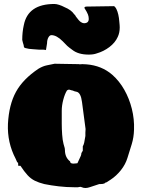

<svg xmlns="http://www.w3.org/2000/svg" viewBox="-20 -911 715 967"><path d="M352 32Q315 32 276 27.5Q237 23 203 16Q175 9 155 -1Q135 -11 118.5 -29Q102 -47 83 -76H72L71 -92Q70 -92 69.5 -92.5Q69 -93 67 -93L59 -111Q16 -193 20 -287Q25 -384 60.5 -448.5Q96 -513 174 -565Q196 -578 216 -582Q236 -586 255 -590Q281 -590 312 -589Q343 -588 374 -588H378Q380 -588 380 -587Q385 -588 395 -588Q405 -588 415 -587Q492 -581 546 -534Q581 -503 606 -459Q631 -415 644 -363Q657 -311 655 -258Q654 -219 643.5 -185Q633 -151 622 -116Q612 -83 589 -54Q566 -25 537 -6L515 8Q514 9 514 7.5Q514 6 509 11Q507 13 504 13Q500 16 486 16H480Q457 23 433 31.5Q409 40 392 32Q386 29 380.5 30.5Q375 32 373 32ZM350 -87Q356 -87 362.5 -88Q369 -89 370 -89L387 -126Q388 -129 389 -132.5Q390 -136 390 -140L397 -152V-174Q402 -183 404 -192.5Q406 -202 410 -226V-243L411 -261L393 -397Q387 -445 365 -449Q354 -451 351 -453Q348 -455 341 -456Q338 -457 331 -459Q324 -461 317 -455Q306 -437 298.5 -408Q291 -379 291 -353V-323Q291 -314 291 -288Q291 -262 293 -233.5Q295 -205 300 -186Q305 -170 306 -165Q307 -160 307 -156Q307 -118 333 -98Q333 -87 350 -87ZM427 -636Q374 -636 344 -660Q326 -673 318.5 -680Q311 -687 296 -703Q265 -734 239 -734Q230 -734 223.5 -722Q217 -710 217 -693Q215 -679 213.5 -671.5Q212 -664 212 -662Q210 -657 206 -660Q202 -661 197 -661Q192 -661 175 -661Q162 -662 148.5 -663Q135 -664 126 -665Q115 -667 107.5 -669Q100 -671 100 -678Q100 -682 99 -684Q98 -686 98 -687.5Q98 -689 97 -691Q97 -690 95 -697.5Q93 -705 92 -710Q92 -750 100 -785Q121 -891 254 -891Q264 -891 278 -886.5Q292 -882 305 -875Q339 -861 353 -840Q360 -834 362 -828Q377 -807 387 -800Q396 -794 403 -794Q427 -794 427 -816Q427 -827 423 -838Q419 -849 405 -871Q405 -878 418 -878H422L555 -880Q563 -873 566 -866Q578 -842 581 -801Q582 -791 582.5 -784.5Q583 -778 583 -773Q583 -746 573 -725Q560 -696 531 -674Q502 -652 467 -642Q451 -636 427 -636Z"/></svg>

Font: Sigmar
Style: Regular
Weight: 400
Designer: Vernon Adams
Foundry: Vernon Adams
Version: Version 1.000; ttfautohint (v1.8.4.7-5d5b);gftools[0.9.24]